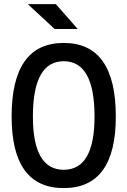

<svg xmlns="http://www.w3.org/2000/svg" viewBox="-20 -914 626 943"><path d="M293 9.8Q37.1 9.8 37.1 -341.8Q37.1 -703.1 293 -703.1Q548.8 -703.1 548.8 -341.8Q548.8 9.8 293 9.8ZM293 -80.1Q444.3 -80.1 444.3 -341.8Q444.3 -613.3 293 -613.3Q141.6 -613.3 141.6 -341.8Q141.6 -80.1 293 -80.1ZM248.5 -771.5 116.7 -893.6H254.4L361.8 -771.5Z"/></svg>

Font: CaskaydiaCove NFP
Style: Regular
Weight: 400
Designer: Aaron Bell
Foundry: Saja Typeworks
Version: Version 2111.001; VTT 6.35;Nerd Fonts 3.1.1